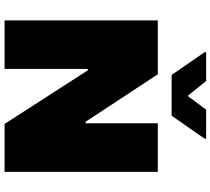

<svg xmlns="http://www.w3.org/2000/svg" viewBox="-62 -884 945 862"><g transform="rotate(90 411.0 -452.5)"><path d="M71 0V-688H313L526 -364H533V-688H751V0H536L295 -374H289V0ZM316 -750 214 -898V-905H343L410 -822L472 -905H602V-898L499 -750Z"/></g></svg>

Font: Saira Expanded ExtraBold
Style: Regular
Weight: 800
Width: 7
Designer: Hector Gatti with collaboration of the Omnibus-Type team
Foundry: Omnibus-Type
Version: Version 1.101